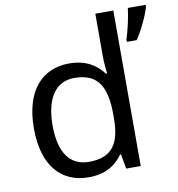

<svg xmlns="http://www.w3.org/2000/svg" viewBox="-85 -837 858 924"><g transform="rotate(-10 344.0 -375.0)"><path d="M275 10C359 10 410 -26 442 -72H446L459 0H530V-760H442V-546C442 -526 446 -484 448 -467H442C409 -511 359 -546 276 -546C143 -546 55 -451 55 -267C55 -83 142 10 275 10ZM688 -751V-760H601C596 -717 581 -650 568 -612V-600H616C646 -644 679 -715 688 -751ZM289 -63C193 -63 146 -137 146 -265C146 -392 193 -473 288 -473C407 -473 443 -399 443 -266V-250C443 -125 402 -63 289 -63Z"/></g></svg>

Font: Noto Sans Cuneiform
Style: Regular
Weight: 400
Designer: Monotype Design Team
Foundry: Monotype Imaging Inc.
Version: Version 2.001